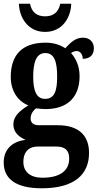

<svg xmlns="http://www.w3.org/2000/svg" viewBox="-20 -778 529 1035"><path d="M223 -606C316 -606 362 -683 364 -758H305C295 -710 266 -690 223 -690C181 -690 151 -710 142 -758H82C84 -683 131 -606 223 -606ZM205 237C378 237 460 165 460 46C460 -44 408 -103 291 -103H189C163 -103 145 -114 145 -140C145 -164 161 -185 175 -194C186 -192 213 -190 226 -190C352 -190 409 -263 409 -367C409 -424 388 -464 363 -492C371 -498 382 -503 394 -503C409 -503 426 -488 426 -461C471 -461 486 -488 486 -518C486 -549 466 -575 427 -575C386 -575 359 -547 332 -518C304 -536 270 -548 226 -548C97 -548 38 -480 38 -363C38 -286 78 -231 133 -210C86 -181 52 -151 52 -108C52 -62 86 -38 118 -24C47 -16 0 26 0 98C0 188 68 237 205 237ZM223 -245C175 -245 159 -291 159 -364C159 -441 175 -492 224 -492C274 -492 288 -443 288 -365C288 -290 275 -245 223 -245ZM208 180C144 180 106 149 106 95C106 29 148 12 182 12H284C330 12 353 32 353 76C353 140 307 180 208 180Z"/></svg>

Font: Noto Serif Tamil Condensed
Style: Bold
Weight: 700
Width: 3
Designer: Indian Type Foundry, Tom Grace, and the Monotype Design Team
Foundry: Monotype Imaging Inc.
Version: Version 2.004